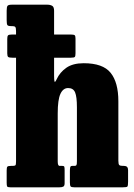

<svg xmlns="http://www.w3.org/2000/svg" viewBox="-20 -800 574 820"><path d="M30.5 -652.5H48.5V-666.5Q48.5 -681 45.2 -684.8Q42 -688.5 31.5 -688.5H27Q14.5 -688.5 11.5 -693Q8.5 -697.5 8.5 -713.5V-754.5Q8.5 -771 12.5 -775.5Q16.5 -780 31 -780H182Q194.5 -780 202.8 -775.2Q211 -770.5 211 -754V-652.5H283Q296.5 -652.5 299.5 -649Q302.5 -645.5 302.5 -634.5V-573Q302.5 -561 299.8 -557.2Q297 -553.5 282 -553.5H211V-477Q211 -456.5 213 -451.5Q215 -446.5 222 -461.5Q235.5 -491 263.2 -510.5Q291 -530 337.5 -530Q419.5 -530 452.5 -489Q485.5 -448 485.5 -367.5V-113.5Q485.5 -98.5 489.5 -95Q493.5 -91.5 505.5 -91.5H510Q527 -91.5 527 -73.5V-24.5Q527 -6.5 524 -3.2Q521 0 504 0H297.5Q284.5 0 281.5 -4Q278.5 -8 278.5 -21.5V-69.5Q278.5 -79 279.8 -85.2Q281 -91.5 288.5 -91.5H298.5Q304.5 -91.5 306.5 -94.8Q308.5 -98 308.5 -111.5V-342Q308.5 -386.5 300.8 -405.2Q293 -424 271 -424Q249.5 -424 238 -399Q226.5 -374 226.5 -315.5V-110.5Q226.5 -91.5 234.5 -91.5H246Q253 -91.5 254.5 -88.2Q256 -85 256 -72.5V-17.5Q256 -6 250.2 -3Q244.5 0 233.5 0H24.5Q12.5 0 10.5 -3.8Q8.5 -7.5 8.5 -19.5V-72Q8.5 -85 11.5 -88.2Q14.5 -91.5 27 -91.5H33.5Q43 -91.5 45.8 -94Q48.5 -96.5 48.5 -111V-553.5H34Q19 -553.5 15 -556.8Q11 -560 11 -572V-633.5Q11 -644.5 14 -648.5Q17 -652.5 30.5 -652.5Z"/></svg>

Font: Besley* Condensed Heavy
Style: Regular
Weight: 800
Width: 3
Designer: Owen Earl
Foundry: indestructible type*
Version: Version 3.000; ttfautohint (v1.8.3)